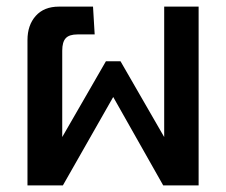

<svg xmlns="http://www.w3.org/2000/svg" viewBox="-20 -560 684 580"><path d="M63 -439Q63 -484 88 -512Q113 -540 158 -540H261L266 -456H214Q189 -456 178.5 -444.5Q168 -433 168 -407V-146L300 -375H344L476 -146V-540H580V0H473L322 -267L170 0H63Z"/></svg>

Font: Kanit
Style: Regular
Weight: 400
Designer: Katatrad Team
Foundry: Cadson Demak
Version: Version 1.001